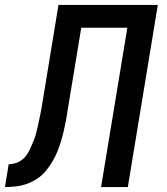

<svg xmlns="http://www.w3.org/2000/svg" viewBox="-55 -755 675 775"><path d="M353 0 459 -643H273L219 -316Q216 -295 212 -273Q208 -251 203 -229.5Q198 -208 191.5 -186Q185 -164 176.5 -143Q168 -122 156 -102Q144 -82 129 -64Q114 -46 94 -33Q74 -20 52.5 -12.5Q31 -5 9 -2.5Q-13 0 -35 0L-20 -92Q-6 -92 8 -96.5Q22 -101 34.5 -110.5Q47 -120 55 -133Q63 -146 69 -159.5Q75 -173 80.5 -186.5Q86 -200 90 -214Q94 -228 97 -242.5Q100 -257 103 -271Q106 -285 109 -299Q112 -313 114 -327L181 -735H582L461 0Z"/></svg>

Font: Iosevka Semibold Extended
Style: Italic
Weight: 600
Width: 7
Italic angle: -9°
Monospace: yes
Designer: Belleve Invis
Foundry: Belleve Invis
Version: Version 32.5.0; ttfautohint (v1.8.4)